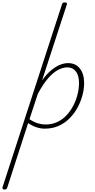

<svg xmlns="http://www.w3.org/2000/svg" viewBox="-121 -1035 776 1570"><path d="M-84 515Q-96 515 -99 508.5Q-102 502 -100 495L386 -1000Q389 -1008 393 -1011.5Q397 -1015 408 -1015Q418 -1015 423.5 -1011.5Q429 -1008 426 -1000L223 -378Q262 -432 300 -462.5Q338 -493 372 -506Q406 -519 435 -519Q497 -519 532 -475Q567 -431 567 -355Q567 -311 554.5 -261Q542 -211 516.5 -161.5Q491 -112 452 -71.5Q413 -31 361.5 -7Q310 17 244 17Q212 17 176.5 5.5Q141 -6 109 -29L-62 500Q-65 507 -70 511Q-75 515 -84 515ZM120 -60Q159 -35 190.5 -26Q222 -17 250 -17Q305 -17 349 -38Q393 -59 426 -95.5Q459 -132 481 -176.5Q503 -221 514 -267Q525 -313 525 -355Q525 -394 514.5 -422.5Q504 -451 482.5 -467.5Q461 -484 428 -484Q392 -484 351.5 -462Q311 -440 270 -392Q229 -344 188 -267Z"/></svg>

Font: Playwrite MX Thin
Style: Regular
Weight: 250
Designer: Veronika Burian, José Scaglione
Foundry: TypeTogether
Version: Version 1.002